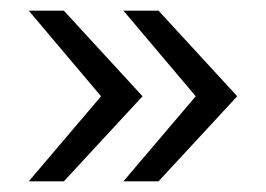

<svg xmlns="http://www.w3.org/2000/svg" viewBox="-20 -417 500 361"><path d="M212 -76 348 -236 212 -397H278L426 -236L278 -76ZM34 -76 170 -236 34 -397H100L248 -236L100 -76Z"/></svg>

Font: Ek Mukta Light
Style: Regular
Weight: 300
Designer: Girish Dalvi and Yashodeep Gholap
Foundry: Ek Type
Version: Version 2.538;PS 1.002;hotconv 16.6.51;makeotf.lib2.5.65220;